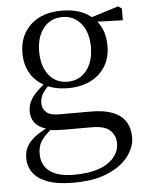

<svg xmlns="http://www.w3.org/2000/svg" viewBox="-55 -576 676 880"><g transform="rotate(-5 283.0 -136.0)"><path d="M248.5 259.8Q173.9 259.8 128.3 242.6Q82.7 225.4 62 195.8Q41.2 166.2 41.2 128Q41.2 81.5 74.8 48.1Q108.4 14.6 173.6 -11.3L178.8 -2.4Q140.2 27 122.2 52.1Q104.2 77.1 104.2 113.8Q104.2 168.1 142.4 195.9Q180.7 223.7 251.5 223.7Q355.6 223.7 408.8 187.3Q461.9 151 461.9 96.6Q461.9 63.1 438.1 38.5Q414.3 13.9 350.8 13.9H228Q204.9 13.9 186.9 12.8Q168.9 11.7 152.8 6.9V4.5Q75.7 -15.2 75.7 -83.9Q75.7 -115.9 95.3 -144.9Q115 -173.9 160.3 -208.6V-217.6L183.1 -206.2Q156.8 -179.2 144.4 -160.2Q132.1 -141.1 132.1 -115.9Q132.1 -90.3 150 -74.3Q167.9 -58.2 208.7 -58.2H355.5Q416.4 -58.2 455.5 -42.6Q494.6 -26.9 513.8 2.8Q533.1 32.6 533.1 75Q533.1 121.1 500.5 163.8Q467.9 206.5 404.7 233.1Q341.5 259.8 248.5 259.8ZM261.4 -174.1Q200.8 -174.1 156.8 -196.5Q112.8 -218.9 89.3 -258.7Q65.7 -298.6 65.7 -351.9Q65.7 -432.7 118.5 -481.7Q171.3 -530.6 261.6 -530.6Q308.5 -530.6 345.4 -517.7Q382.3 -504.7 406.1 -480.5L408.8 -477.8Q457.1 -432.4 457.1 -351.9Q457.1 -298.6 433.2 -258.7Q409.2 -218.9 365.3 -196.5Q321.5 -174.1 261.4 -174.1ZM260.6 -203.7Q315.5 -203.7 348.2 -244.9Q381 -286.1 381 -352.7Q381 -420.4 348.1 -460.7Q315.3 -501 262.4 -501Q207.8 -501 175.3 -460.2Q142.8 -419.4 142.8 -351.9Q142.8 -285.3 174.7 -244.5Q206.6 -203.7 260.6 -203.7ZM375.9 -467.3V-483.9H381.9L521.1 -527.5L537.5 -516.5V-462.2Z"/></g></svg>

Font: Noto Serif HK ExtraLight
Style: Regular
Weight: 200
Designer: Ryoko NISHIZUKA 西塚涼子 (kana & ideographs); Frank Grießhammer (Latin, Greek & Cyrillic); Wenlong ZHANG 张文龙 (bopomofo); San
Foundry: Adobe
Version: Version 2.002-H1;hotconv 1.1.0;makeotfexe 2.6.0